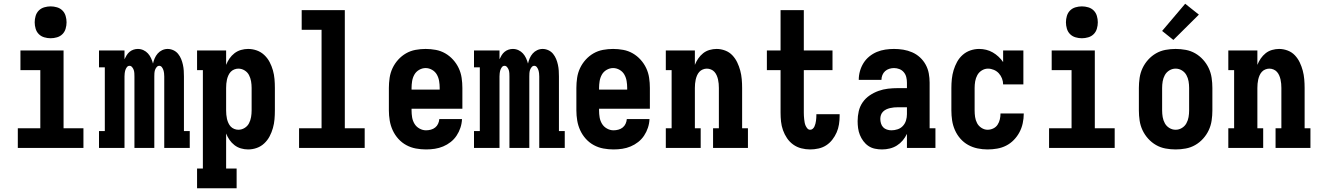

<svg xmlns="http://www.w3.org/2000/svg" viewBox="-20 -789 7040 1024"><path d="M75 0V-105H195V-415H89V-520H319V-105H425V0ZM250 -585Q233 -585 216 -590Q199 -595 187 -607Q175 -619 170 -636Q165 -653 165 -670Q165 -687 170 -704Q175 -721 187 -733Q199 -745 216 -750Q233 -755 250 -755Q267 -755 284 -750Q301 -745 313 -733Q325 -721 330 -704Q335 -687 335 -670Q335 -653 330 -636Q325 -619 313 -607Q301 -595 284 -590Q267 -585 250 -585Z M508 0V-90H539V-430H508V-520H644V-473Q649 -484 655.5 -494.5Q662 -505 671 -512.5Q680 -520 691.5 -524Q703 -528 715 -528Q731 -528 745 -521.5Q759 -515 769 -504Q779 -493 785.5 -479Q792 -465 796 -450Q799 -464 805 -478Q811 -492 821 -503.5Q831 -515 845 -521.5Q859 -528 874 -528Q890 -528 905 -521Q920 -514 930 -501.5Q940 -489 946 -474.5Q952 -460 955.5 -444Q959 -428 960 -412.5Q961 -397 961 -381V-90H992V0H856V-381Q856 -389 855 -398Q854 -407 851.5 -415Q849 -423 843.5 -430.5Q838 -438 829 -438Q821 -438 815 -430.5Q809 -423 806.5 -415Q804 -407 803.5 -398Q803 -389 803 -381V0H697V-381Q697 -389 696.5 -398Q696 -407 693.5 -415Q691 -423 685 -430.5Q679 -438 671 -438Q662 -438 656.5 -430.5Q651 -423 648.5 -415Q646 -407 645 -398Q644 -389 644 -381V0Z M1031 215V110H1062V-415H1031V-520H1186V-443Q1193 -461 1204 -477Q1215 -493 1230.5 -505Q1246 -517 1265 -522.5Q1284 -528 1303 -528Q1327 -528 1349.5 -520Q1372 -512 1389.5 -495.5Q1407 -479 1418 -458Q1429 -437 1435.5 -414Q1442 -391 1444 -367.5Q1446 -344 1446 -320V-200Q1446 -176 1444 -152.5Q1442 -129 1435.5 -106Q1429 -83 1418 -62Q1407 -41 1389.5 -24.5Q1372 -8 1349.5 0Q1327 8 1303 8Q1284 8 1265 2.5Q1246 -3 1230.5 -15Q1215 -27 1204 -43Q1193 -59 1186 -77V110H1242V215ZM1251 -97Q1269 -97 1284.5 -106.5Q1300 -116 1308 -131.5Q1316 -147 1319 -164.5Q1322 -182 1322 -200V-320Q1322 -338 1319 -355.5Q1316 -373 1308 -388.5Q1300 -404 1284.5 -413.5Q1269 -423 1251 -423Q1240 -423 1229 -418.5Q1218 -414 1210.5 -406Q1203 -398 1198 -387Q1193 -376 1190.5 -365Q1188 -354 1187 -342.5Q1186 -331 1186 -320V-200Q1186 -189 1187 -177.5Q1188 -166 1190.5 -155Q1193 -144 1198 -133Q1203 -122 1210.5 -114Q1218 -106 1229 -101.5Q1240 -97 1251 -97Z M1575 0V-105H1695V-630H1589V-735H1819V-105H1925V0Z M2252 8Q2225 8 2198 3Q2171 -2 2147 -15Q2123 -28 2104.5 -48.5Q2086 -69 2074.5 -94Q2063 -119 2058.5 -146Q2054 -173 2054 -200V-320Q2054 -347 2058 -374Q2062 -401 2073.5 -425.5Q2085 -450 2103.5 -470.5Q2122 -491 2145.5 -504.5Q2169 -518 2196 -523Q2223 -528 2250 -528Q2277 -528 2304 -523Q2331 -518 2354.5 -504.5Q2378 -491 2396.5 -470.5Q2415 -450 2426.5 -425.5Q2438 -401 2442 -374Q2446 -347 2446 -320V-209H2175V-200Q2175 -181 2178 -163Q2181 -145 2190.5 -129Q2200 -113 2217 -103.5Q2234 -94 2252 -94Q2265 -94 2278 -97.5Q2291 -101 2301 -109Q2311 -117 2316.5 -129Q2322 -141 2323 -154H2444Q2443 -130 2435.5 -107.5Q2428 -85 2415 -65.5Q2402 -46 2383.5 -31.5Q2365 -17 2343.5 -8Q2322 1 2299 4.5Q2276 8 2252 8ZM2175 -311H2325V-320Q2325 -338 2322 -356.5Q2319 -375 2310 -391Q2301 -407 2284.5 -416.5Q2268 -426 2250 -426Q2232 -426 2215.5 -416.5Q2199 -407 2190 -391Q2181 -375 2178 -356.5Q2175 -338 2175 -320Z M2508 0V-90H2539V-430H2508V-520H2644V-473Q2649 -484 2655.5 -494.5Q2662 -505 2671 -512.5Q2680 -520 2691.5 -524Q2703 -528 2715 -528Q2731 -528 2745 -521.5Q2759 -515 2769 -504Q2779 -493 2785.5 -479Q2792 -465 2796 -450Q2799 -464 2805 -478Q2811 -492 2821 -503.5Q2831 -515 2845 -521.5Q2859 -528 2874 -528Q2890 -528 2905 -521Q2920 -514 2930 -501.5Q2940 -489 2946 -474.5Q2952 -460 2955.5 -444Q2959 -428 2960 -412.5Q2961 -397 2961 -381V-90H2992V0H2856V-381Q2856 -389 2855 -398Q2854 -407 2851.5 -415Q2849 -423 2843.5 -430.5Q2838 -438 2829 -438Q2821 -438 2815 -430.5Q2809 -423 2806.5 -415Q2804 -407 2803.5 -398Q2803 -389 2803 -381V0H2697V-381Q2697 -389 2696.5 -398Q2696 -407 2693.5 -415Q2691 -423 2685 -430.5Q2679 -438 2671 -438Q2662 -438 2656.5 -430.5Q2651 -423 2648.5 -415Q2646 -407 2645 -398Q2644 -389 2644 -381V0Z M3252 8Q3225 8 3198 3Q3171 -2 3147 -15Q3123 -28 3104.5 -48.5Q3086 -69 3074.5 -94Q3063 -119 3058.5 -146Q3054 -173 3054 -200V-320Q3054 -347 3058 -374Q3062 -401 3073.5 -425.5Q3085 -450 3103.5 -470.5Q3122 -491 3145.5 -504.5Q3169 -518 3196 -523Q3223 -528 3250 -528Q3277 -528 3304 -523Q3331 -518 3354.5 -504.5Q3378 -491 3396.5 -470.5Q3415 -450 3426.5 -425.5Q3438 -401 3442 -374Q3446 -347 3446 -320V-209H3175V-200Q3175 -181 3178 -163Q3181 -145 3190.5 -129Q3200 -113 3217 -103.5Q3234 -94 3252 -94Q3265 -94 3278 -97.5Q3291 -101 3301 -109Q3311 -117 3316.5 -129Q3322 -141 3323 -154H3444Q3443 -130 3435.5 -107.5Q3428 -85 3415 -65.5Q3402 -46 3383.5 -31.5Q3365 -17 3343.5 -8Q3322 1 3299 4.5Q3276 8 3252 8ZM3175 -311H3325V-320Q3325 -338 3322 -356.5Q3319 -375 3310 -391Q3301 -407 3284.5 -416.5Q3268 -426 3250 -426Q3232 -426 3215.5 -416.5Q3199 -407 3190 -391Q3181 -375 3178 -356.5Q3175 -338 3175 -320Z M3531 0V-105H3562V-415H3531V-520H3686V-443Q3693 -461 3704 -477Q3715 -493 3730 -505Q3745 -517 3764 -522.5Q3783 -528 3802 -528Q3825 -528 3847.5 -519.5Q3870 -511 3886 -494Q3902 -477 3912 -456Q3922 -435 3928 -412.5Q3934 -390 3936 -366.5Q3938 -343 3938 -320V-105H3969V0H3783V-105H3814V-320Q3814 -331 3813 -342.5Q3812 -354 3809.5 -365Q3807 -376 3802.5 -386.5Q3798 -397 3790.5 -405.5Q3783 -414 3772 -418.5Q3761 -423 3750 -423Q3739 -423 3728 -418.5Q3717 -414 3709.5 -405.5Q3702 -397 3697.5 -386.5Q3693 -376 3690.5 -365Q3688 -354 3687 -342.5Q3686 -331 3686 -320V-105H3717V0Z M4301 8Q4277 8 4253.5 2Q4230 -4 4210.5 -18Q4191 -32 4177.5 -52Q4164 -72 4156 -94.5Q4148 -117 4145.5 -140.5Q4143 -164 4143 -188V-415H4070V-520H4143V-735H4267V-520H4420V-415H4267V-188Q4267 -179 4267.5 -170.5Q4268 -162 4269 -153Q4270 -144 4271.5 -135.5Q4273 -127 4276.5 -119Q4280 -111 4286 -104Q4292 -97 4301 -97Q4309 -97 4315 -102.5Q4321 -108 4324 -115Q4327 -122 4329 -129.5Q4331 -137 4332 -145Q4333 -153 4333.5 -160.5Q4334 -168 4334 -176V-180H4458V-170Q4458 -148 4454.5 -125.5Q4451 -103 4442 -82.5Q4433 -62 4419 -44Q4405 -26 4386.5 -14Q4368 -2 4345.5 3Q4323 8 4301 8Z M4684 8Q4665 8 4646 4Q4627 0 4611.5 -10.5Q4596 -21 4584.5 -36.5Q4573 -52 4566 -69.5Q4559 -87 4556.5 -105.5Q4554 -124 4554 -143Q4554 -170 4560 -196Q4566 -222 4581 -243.5Q4596 -265 4618 -280Q4640 -295 4665 -304Q4690 -313 4716 -316Q4742 -319 4769 -319H4817V-348Q4817 -363 4813.5 -377.5Q4810 -392 4800.5 -403.5Q4791 -415 4777 -420.5Q4763 -426 4748 -426Q4735 -426 4722.5 -422Q4710 -418 4700.5 -409.5Q4691 -401 4686 -388.5Q4681 -376 4681 -363H4560Q4560 -387 4566.5 -410Q4573 -433 4585.5 -453Q4598 -473 4616.5 -488Q4635 -503 4656.5 -512Q4678 -521 4701.5 -524.5Q4725 -528 4748 -528Q4773 -528 4797.5 -524Q4822 -520 4845 -510Q4868 -500 4886.5 -483Q4905 -466 4917 -444Q4929 -422 4933.5 -397.5Q4938 -373 4938 -348V-105H4969V0H4817V-75Q4808 -56 4794.5 -40Q4781 -24 4763.5 -13Q4746 -2 4725.5 3Q4705 8 4684 8ZM4734 -94Q4751 -94 4767.5 -99.5Q4784 -105 4795.5 -117.5Q4807 -130 4812 -146.5Q4817 -163 4817 -180V-217H4769Q4758 -217 4747.5 -216Q4737 -215 4726.5 -212.5Q4716 -210 4706.5 -205.5Q4697 -201 4689.5 -193.5Q4682 -186 4678.5 -176Q4675 -166 4675 -155Q4675 -143 4678.5 -131Q4682 -119 4690 -110.5Q4698 -102 4710 -98Q4722 -94 4734 -94Z M5247 8Q5220 8 5193.5 2.5Q5167 -3 5143.5 -16Q5120 -29 5102 -49.5Q5084 -70 5073 -95Q5062 -120 5058 -146.5Q5054 -173 5054 -200V-320Q5054 -344 5056.5 -368Q5059 -392 5066 -415Q5073 -438 5084.5 -459Q5096 -480 5114 -496Q5132 -512 5155 -520Q5178 -528 5202 -528Q5221 -528 5239.5 -523.5Q5258 -519 5274.5 -509.5Q5291 -500 5305 -487Q5319 -474 5330 -458V-520H5438V-339H5330Q5330 -355 5324 -370.5Q5318 -386 5307 -398Q5296 -410 5280.5 -416.5Q5265 -423 5249 -423Q5232 -423 5216.5 -413.5Q5201 -404 5192.5 -388.5Q5184 -373 5181 -355.5Q5178 -338 5178 -320V-200Q5178 -182 5180.5 -165Q5183 -148 5191 -132.5Q5199 -117 5214.5 -107Q5230 -97 5247 -97Q5263 -97 5277.5 -104Q5292 -111 5300.5 -124Q5309 -137 5312.5 -152.5Q5316 -168 5316 -183V-184H5440V-182Q5440 -157 5434.5 -131.5Q5429 -106 5417 -83.5Q5405 -61 5387 -42.5Q5369 -24 5346.5 -12.5Q5324 -1 5298.5 3.5Q5273 8 5247 8Z M5575 0V-105H5695V-415H5589V-520H5819V-105H5925V0ZM5750 -585Q5733 -585 5716 -590Q5699 -595 5687 -607Q5675 -619 5670 -636Q5665 -653 5665 -670Q5665 -687 5670 -704Q5675 -721 5687 -733Q5699 -745 5716 -750Q5733 -755 5750 -755Q5767 -755 5784 -750Q5801 -745 5813 -733Q5825 -721 5830 -704Q5835 -687 5835 -670Q5835 -653 5830 -636Q5825 -619 5813 -607Q5801 -595 5784 -590Q5767 -585 5750 -585Z M6250 8Q6223 8 6196 3Q6169 -2 6145.5 -15.5Q6122 -29 6103.5 -49.5Q6085 -70 6073.5 -94.5Q6062 -119 6058 -146Q6054 -173 6054 -200V-320Q6054 -347 6058 -374Q6062 -401 6073.5 -425.5Q6085 -450 6103.5 -470.5Q6122 -491 6145.5 -504.5Q6169 -518 6196 -523Q6223 -528 6250 -528Q6277 -528 6304 -523Q6331 -518 6354.5 -504.5Q6378 -491 6396.5 -470.5Q6415 -450 6426.5 -425.5Q6438 -401 6442 -374Q6446 -347 6446 -320V-200Q6446 -173 6442 -146Q6438 -119 6426.5 -94.5Q6415 -70 6396.5 -49.5Q6378 -29 6354.5 -15.5Q6331 -2 6304 3Q6277 8 6250 8ZM6250 -97Q6268 -97 6283.5 -106.5Q6299 -116 6307.5 -131.5Q6316 -147 6319 -164.5Q6322 -182 6322 -200V-320Q6322 -338 6319 -355.5Q6316 -373 6307.5 -388.5Q6299 -404 6283.5 -413.5Q6268 -423 6250 -423Q6232 -423 6216.5 -413.5Q6201 -404 6192.5 -388.5Q6184 -373 6181 -355.5Q6178 -338 6178 -320V-200Q6178 -182 6181 -164.5Q6184 -147 6192.5 -131.5Q6201 -116 6216.5 -106.5Q6232 -97 6250 -97ZM6238 -576 6178 -624 6301 -769 6374 -711Z M6531 0V-105H6562V-415H6531V-520H6686V-443Q6693 -461 6704 -477Q6715 -493 6730 -505Q6745 -517 6764 -522.5Q6783 -528 6802 -528Q6825 -528 6847.5 -519.5Q6870 -511 6886 -494Q6902 -477 6912 -456Q6922 -435 6928 -412.5Q6934 -390 6936 -366.5Q6938 -343 6938 -320V-105H6969V0H6783V-105H6814V-320Q6814 -331 6813 -342.5Q6812 -354 6809.5 -365Q6807 -376 6802.5 -386.5Q6798 -397 6790.5 -405.5Q6783 -414 6772 -418.5Q6761 -423 6750 -423Q6739 -423 6728 -418.5Q6717 -414 6709.5 -405.5Q6702 -397 6697.5 -386.5Q6693 -376 6690.5 -365Q6688 -354 6687 -342.5Q6686 -331 6686 -320V-105H6717V0Z"/></svg>

Font: Iosevka Curly Slab Extrabold
Style: Regular
Weight: 800
Monospace: yes
Designer: Belleve Invis
Foundry: Belleve Invis
Version: Version 22.1.2; ttfautohint (v1.8.4)